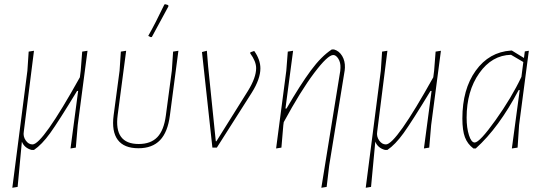

<svg xmlns="http://www.w3.org/2000/svg" viewBox="-20 -695 2568 904"><path d="M92 -75Q88 -53 101 -34Q114 -15 133 -15Q180 -15 356 -331L360 -362L367 -452L392 -456L346 -106L337 0L312 4L348 -267H343Q255 -122 216 -68Q177 -14 140 11H129Q95 2 83 -28L63 185L38 189L109 -362L115 -452L140 -456Z M754 -674 759 -675 772 -671 773 -665Q750 -622 695 -521L690 -520L678 -526Q712 -586 754 -674ZM632 3Q564 3 534.5 -36.5Q505 -76 515 -152L543 -362L549 -452L574 -456L534 -153Q516 -17 633 -17Q690 -17 721 -49.5Q752 -82 761 -152L789 -362L795 -452L820 -456L780 -152Q770 -73 733.5 -35Q697 3 632 3Z M1177 -455Q1206 -414 1206 -373Q1206 -323 1165 -258L1001 0H980L931 -450L954 -456L960 -382L996 -30H999L1148 -268Q1186 -330 1186 -374Q1186 -406 1158 -444L1159 -449Z M1360 -456 1324 -184H1329Q1394 -296 1443.5 -363Q1493 -430 1542 -462H1553Q1577 -455 1591 -431.5Q1605 -408 1604 -377L1603 -364L1530 84L1518 185L1493 189L1582 -361L1583 -376Q1584 -401 1573 -418.5Q1562 -436 1549 -436Q1523 -436 1459 -351Q1395 -266 1316 -120L1314 -106L1305 0L1280 4L1328 -362L1335 -452Z M1756 -75Q1752 -53 1765 -34Q1778 -15 1797 -15Q1844 -15 2020 -331L2024 -362L2031 -452L2056 -456L2010 -106L2001 0L1976 4L2012 -267H2007Q1919 -122 1880 -68Q1841 -14 1804 11H1793Q1759 2 1747 -28L1727 185L1702 189L1773 -362L1779 -452L1804 -456Z M2209 4Q2181 -17 2169 -49Q2157 -81 2157 -137Q2157 -275 2220 -362.5Q2283 -450 2386 -457H2390L2447 -422L2451 -453L2470 -456L2424 -106L2417 0L2390 4L2427 -271H2422Q2329 -94 2220 4ZM2177 -141Q2177 -93 2188 -58.5Q2199 -24 2215 -24Q2238 -24 2313 -129Q2388 -234 2435 -333L2444 -403L2386 -437Q2296 -435 2236.5 -350.5Q2177 -266 2177 -141Z"/></svg>

Font: Alegreya Sans SC Thin
Style: Italic
Weight: 100
Italic angle: -7°
Designer: Juan Pablo del Peral
Foundry: Huerta Tipografica
Version: Version 2.007